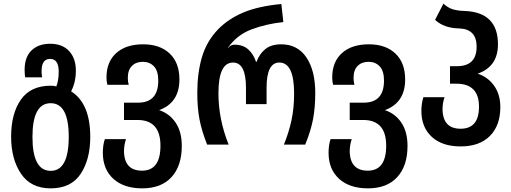

<svg xmlns="http://www.w3.org/2000/svg" viewBox="-20 -793 2804 1053"><path d="M258 240Q370 240 422.5 160.5Q475 81 475 -42Q475 -226 370 -292Q396 -341 396 -406Q396 -473 359 -513Q322 -553 255 -553Q191 -553 153 -516.5Q115 -480 115 -410Q115 -387 118 -369H211Q208 -386 208 -403Q208 -470 255 -470Q302 -470 302 -400Q302 -352 289 -319Q276 -323 259 -323Q148 -323 94.5 -246.5Q41 -170 41 -43Q41 79 95 159.5Q149 240 258 240ZM258 144Q158 144 158 -42Q158 -227 258 -227Q357 -227 357 -43Q357 144 258 144Z M760 240Q864 240 920.5 178.5Q977 117 977 7Q977 -70 943.5 -120Q910 -170 853 -189Q964 -230 964 -357Q964 -449 910.5 -499.5Q857 -550 765 -550Q671 -550 617.5 -502Q564 -454 564 -368Q564 -346 569 -328H686Q681 -345 681 -366Q681 -409 703.5 -431.5Q726 -454 763 -454Q801 -454 824.5 -429Q848 -404 848 -351Q848 -230 737 -230H660V-135H734Q860 -135 860 6Q860 143 759 143Q662 143 660 37Q660 3 671 -30H555Q544 2 544 45Q544 135 601.5 187.5Q659 240 760 240Z M1116 0H1234Q1178 -139 1178 -281Q1178 -450 1258 -450Q1329 -450 1329 -312V-222H1442V-312Q1442 -450 1512 -450Q1593 -450 1593 -280Q1593 -200 1578.5 -133Q1564 -66 1537 0H1654Q1685 -76 1697 -140Q1709 -204 1709 -283Q1709 -406 1660.5 -478Q1612 -550 1522 -550Q1468 -550 1435.5 -524Q1403 -498 1387 -454H1384Q1371 -495 1342 -521.5Q1313 -548 1266 -548Q1244 -548 1231 -529V-532Q1280 -602 1360 -632Q1440 -662 1534 -672L1523 -771Q1396 -759 1313.5 -724Q1231 -689 1175 -631Q1113 -566 1087.5 -479.5Q1062 -393 1062 -283Q1062 -203 1074 -139Q1086 -75 1116 0Z M1998 240Q2102 240 2158.5 178.5Q2215 117 2215 7Q2215 -70 2181.5 -120Q2148 -170 2091 -189Q2202 -230 2202 -357Q2202 -449 2148.5 -499.5Q2095 -550 2003 -550Q1909 -550 1855.5 -502Q1802 -454 1802 -368Q1802 -346 1807 -328H1924Q1919 -345 1919 -366Q1919 -409 1941.5 -431.5Q1964 -454 2001 -454Q2039 -454 2062.5 -429Q2086 -404 2086 -351Q2086 -230 1975 -230H1898V-135H1972Q2098 -135 2098 6Q2098 143 1997 143Q1900 143 1898 37Q1898 3 1909 -30H1793Q1782 2 1782 45Q1782 135 1839.5 187.5Q1897 240 1998 240Z M2506 10Q2610 10 2667 -47.5Q2724 -105 2724 -206Q2724 -274 2690.5 -322Q2657 -370 2600 -389Q2711 -428 2711 -550Q2711 -727 2526 -733Q2490 -734 2463.5 -742Q2437 -750 2412 -773L2366 -684Q2416 -638 2500 -637Q2594 -633 2594 -537Q2594 -430 2486 -430H2448V-334H2483Q2607 -334 2607 -208Q2607 -87 2506 -87Q2409 -87 2407 -193Q2407 -228 2418 -260H2302Q2291 -224 2291 -185Q2291 -95 2348 -42.5Q2405 10 2506 10Z"/></svg>

Font: Noto Sans Georgian Condensed Semi
Style: Regular
Weight: 600
Width: 3
Designer: Monotype Design Team
Foundry: Monotype Imaging Inc.
Version: Version 1.901